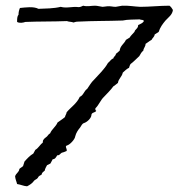

<svg xmlns="http://www.w3.org/2000/svg" viewBox="-20 -483 650 674"><path d="M318 -94C315 -95 314 -99 315 -103C327 -114 333 -132 345 -143C356 -155 368 -166 378 -180C384 -183 388 -188 394 -192C396 -207 408 -213 411 -228C418 -234 424 -241 433 -245C434 -250 436 -254 438 -258C449 -266 459 -277 469 -286C473 -293 477 -301 483 -305C484 -315 491 -319 491 -329C498 -333 504 -339 512 -343C515 -350 522 -353 523 -362L537 -371C542 -387 551 -399 561 -411C571 -422 585 -431 587 -448C584 -454 580 -459 575 -463C540 -463 506 -459 472 -459C451 -460 430 -464 409 -463L386 -459C376 -459 367 -462 357 -461C352 -461 346 -459 340 -459C331 -460 322 -463 313 -463C300 -463 286 -459 272 -463C267 -461 263 -458 256 -458C233 -461 215 -453 193 -459C169 -453 139 -453 115 -452C98 -461 71 -457 50 -455C47 -448 45 -441 45 -431C40 -426 40 -416 40 -406C48 -401 61 -403 69 -406C116 -408 165 -407 215 -409C222 -406 231 -407 238 -404C243 -405 246 -407 252 -407C310 -410 355 -409 411 -411C428 -415 451 -414 471 -415C475 -412 484 -415 485 -409C481 -401 472 -399 465 -395C465 -382 454 -381 452 -371C446 -364 439 -358 435 -351L422 -343C416 -329 402 -323 400 -305L387 -294C386 -286 379 -285 378 -278C369 -275 366 -267 359 -262C346 -239 327 -222 310 -203C300 -194 294 -182 286 -171C275 -164 273 -148 260 -143C250 -120 229 -107 214 -89C213 -82 209 -78 208 -72C200 -65 190 -59 182 -53C176 -38 162 -30 156 -15C151 -12 148 -8 145 -4C141 0 136 2 133 7C131 9 130 13 130 18C120 25 115 37 104 43L97 56C85 63 75 74 66 84L61 100C57 104 52 106 48 110C47 122 36 125 33 136C34 147 38 154 40 163C53 165 62 170 75 171C85 166 94 160 100 151C104 147 110 146 113 141C115 135 121 133 126 130C127 123 132 120 137 116C138 109 142 103 145 97L157 91L165 76C174 76 177 68 181 62C190 63 191 56 197 53C203 52 209 49 214 47C216 38 207 32 214 28C225 26 243 6 244 -4C247 -17 255 -28 261 -35C266 -42 268 -49 275 -51C287 -55 301 -69 301 -80C302 -89 314 -87 318 -94Z"/></svg>

Font: FuturaRener
Style: Light
Weight: 300
Designer: BSozoo
Foundry: BSozoo
Version: Version 1.0